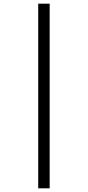

<svg xmlns="http://www.w3.org/2000/svg" viewBox="-20 -780 476 1040"><path d="M187 -760H249V240H187Z"/></svg>

Font: Noto Serif Cond
Style: Regular
Weight: 400
Width: 3
Designer: Monotype Design Team
Foundry: Monotype Imaging Inc.
Version: Version 1.001